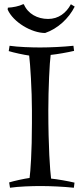

<svg xmlns="http://www.w3.org/2000/svg" viewBox="-20 -874 377 902"><path d="M218 -616C248 -619 299 -628 328 -635L325 -659C279 -654 215 -651 169 -651C129 -651 65 -653 25 -659L21 -634C43 -627 94 -616 117 -613C122 -576 130 -449 130 -355V-296C130 -158 123 -68 119 -38C96 -35 45 -24 23 -17L27 8C67 2 131 0 171 0C217 0 281 3 327 8L330 -16C301 -23 250 -32 220 -35C215 -72 207 -185 207 -355C207 -456 213 -582 218 -616ZM16 -829C42 -770 128 -719 192 -719C251 -739 303 -787 331 -843L313 -854C291 -813 255 -785 206 -785C156 -785 111 -809 92 -854H88C70 -845 41 -839 17 -838Z"/></svg>

Font: Almendra
Style: Regular
Weight: 400
Designer: Ana Sanfelippo
Foundry: Ana Sanfelippo
Version: Version 1.003